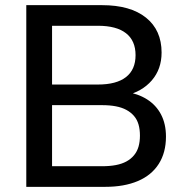

<svg xmlns="http://www.w3.org/2000/svg" viewBox="-20 -725 722 745"><path d="M82 0V-705H376Q486 -705 546.5 -656.5Q607 -608 607 -521Q607 -457 569 -413Q531 -369 466 -354V-369Q515 -362 550.5 -339.5Q586 -317 605 -280.5Q624 -244 624 -195Q624 -133 596 -89Q568 -45 515 -22.5Q462 0 388 0ZM182 -80H376Q406 -80 429.5 -84.5Q453 -89 470.5 -98.5Q488 -108 500 -122.5Q512 -137 517.5 -156Q523 -175 523 -199Q523 -223 517.5 -242Q512 -261 500 -275Q488 -289 470.5 -298.5Q453 -308 429.5 -312.5Q406 -317 376 -317H182ZM182 -397H360Q432 -397 469 -426Q506 -455 506 -511Q506 -567 469 -596Q432 -625 360 -625H182Z"/></svg>

Font: Nunito Sans 12pt ExtraLight 12pt SemiBold
Style: Regular
Weight: 600
Version: Version 3.101;gftools[0.9.27]